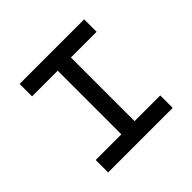

<svg xmlns="http://www.w3.org/2000/svg" viewBox="-144 -721 873 873"><g transform="rotate(-45 293.0 -284.5)"><path d="M85.9 -569.3H501V-489.3H335.9V-80.1H501V0H85.9V-80.1H251V-489.3H85.9Z"/></g></svg>

Font: Thabit-Bold
Style: Bold
Weight: 700
Designer: Regenerated by Nadim Shaikli
Foundry: MAK Alagha
Version: 0.01